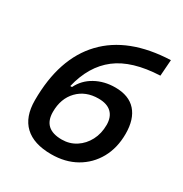

<svg xmlns="http://www.w3.org/2000/svg" viewBox="-165 -823 915 959"><g transform="rotate(30 293.0 -343.0)"><path d="M262.2 9.8Q161.6 9.8 109.6 -39.1Q57.6 -87.9 57.6 -183.6Q57.6 -424.8 182.4 -555.9Q307.1 -687 545.9 -696.3L539.1 -603Q379.9 -596.2 293 -529.5Q206.1 -462.9 175.3 -333H185.1Q210 -383.8 260.5 -411.6Q311 -439.5 374.5 -439.5Q453.1 -439.5 493.7 -394Q534.2 -348.6 534.2 -264.2Q534.2 -183.1 499.8 -121.3Q465.3 -59.6 404.3 -24.9Q343.3 9.8 262.2 9.8ZM271.5 -80.1Q316.4 -80.1 352.3 -103.3Q388.2 -126.5 408.9 -166Q429.7 -205.6 429.7 -255.4Q429.7 -300.8 404.3 -325.2Q378.9 -349.6 329.6 -349.6Q255.9 -349.6 210.2 -302.5Q164.6 -255.4 164.6 -178.2Q164.6 -80.1 271.5 -80.1Z"/></g></svg>

Font: Cascadia Mono
Style: Italic
Weight: 400
Italic angle: -10°
Monospace: yes
Designer: Aaron Bell
Foundry: Saja Typeworks
Version: Version 2404.023; ttfautohint (v1.8.4)